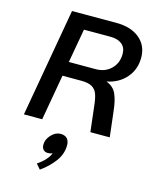

<svg xmlns="http://www.w3.org/2000/svg" viewBox="-143 -795 963 1197"><g transform="rotate(15 338.0 -196.5)"><path d="M491 -331Q538 -314 556.5 -272.5Q575 -231 582 -163L601 0H476L457 -163Q452 -212 442 -239.5Q432 -267 408 -281Q384 -295 339 -295H217L165 0H47L170 -700H458Q551 -700 606.5 -654Q662 -608 662 -530Q662 -455 616 -401Q570 -347 491 -331ZM544 -523Q544 -564 517 -585.5Q490 -607 445 -607H272L233 -388H406Q467 -388 505.5 -426Q544 -464 544 -523ZM357 117Q357 173 321 221.5Q285 270 232 307L204 275Q265 234 283 188Q270 194 253 194Q234 194 223.5 182.5Q213 171 213 151Q213 116 240.5 87Q268 58 300 58Q328 58 342.5 73.5Q357 89 357 117Z"/></g></svg>

Font: KoHo SemiBold
Style: Italic
Weight: 600
Italic angle: -10°
Version: Version 1.000; ttfautohint (v1.6)